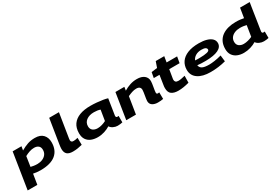

<svg xmlns="http://www.w3.org/2000/svg" viewBox="86 -2014 5068 3498"><g transform="rotate(-30 2620.5 -265.0)"><path d="M2 210 121 -544H307L293 -463Q369 -507 438 -530.5Q507 -554 591 -554Q705 -554 762 -493Q819 -432 819 -334Q819 -165 711 -77.5Q603 10 391 10Q347 10 308 5Q269 0 240 -6L205 210ZM397 -118Q456 -118 505 -138.5Q554 -159 583.5 -198Q613 -237 613 -292Q613 -350 579 -377.5Q545 -405 489 -405Q441 -405 391.5 -388.5Q342 -372 293 -345L261 -136Q288 -129 322.5 -123.5Q357 -118 397 -118Z M1003 -740H1208L1127 -232Q1124 -216 1124 -198Q1124 -178 1136 -165Q1148 -152 1178 -152Q1198 -152 1219 -155.5Q1240 -159 1268 -166L1270 -18Q1224 -6 1175 2Q1126 10 1073 10Q990 10 951 -25.5Q912 -61 912 -136Q912 -156 914.5 -177Q917 -198 920 -219Z M2013 10Q1968 10 1923.5 -11.5Q1879 -33 1859 -67Q1805 -33 1736.5 -11.5Q1668 10 1597 10Q1521 10 1461 -14.5Q1401 -39 1366.5 -90.5Q1332 -142 1332 -222Q1332 -335 1384 -408.5Q1436 -482 1531.5 -518Q1627 -554 1758 -554Q1823 -554 1891.5 -548Q1960 -542 2018 -532.5Q2076 -523 2112 -511Q2059 -183 2059 -171Q2059 -135 2090 -135Q2104 -135 2116 -138V-2Q2098 3 2069 6.5Q2040 10 2013 10ZM1853 -181 1889 -401Q1862 -411 1828 -416Q1794 -421 1758 -421Q1659 -421 1598 -375.5Q1537 -330 1537 -252Q1537 -194 1575.5 -163.5Q1614 -133 1676 -133Q1720 -133 1768 -147Q1816 -161 1853 -181Z M2283 -544H2471L2460 -470Q2524 -509 2593 -531.5Q2662 -554 2737 -554Q2834 -554 2888.5 -510.5Q2943 -467 2943 -392Q2943 -372 2938.5 -340.5Q2934 -309 2928 -275Q2922 -241 2917.5 -211.5Q2913 -182 2913 -167Q2913 -135 2942 -135Q2957 -135 2971 -139L2973 0Q2951 5 2919 7.5Q2887 10 2859 10Q2792 10 2746.5 -19.5Q2701 -49 2701 -111Q2701 -127 2705.5 -156Q2710 -185 2715.5 -218.5Q2721 -252 2725.5 -282Q2730 -312 2730 -331Q2730 -408 2640 -408Q2595 -408 2549 -392.5Q2503 -377 2458 -356L2401 0H2197Z M3523 -170 3520 -25Q3457 -8 3401.5 1Q3346 10 3289 10Q3202 10 3150.5 -26Q3099 -62 3099 -154Q3099 -169 3100.5 -187.5Q3102 -206 3106 -225L3135 -414H3015L3036 -528L3159 -544L3201 -665H3380L3360 -544H3581L3558 -414H3340L3310 -232Q3309 -225 3308.5 -218.5Q3308 -212 3308 -206Q3308 -178 3325.5 -162Q3343 -146 3383 -146Q3412 -146 3445.5 -153Q3479 -160 3523 -170Z M4290 -31Q4215 -11 4134.5 -0.5Q4054 10 3970 10Q3802 10 3706 -56Q3610 -122 3610 -242Q3610 -336 3658.5 -406Q3707 -476 3802.5 -515Q3898 -554 4040 -554Q4133 -554 4202 -534Q4271 -514 4309 -476Q4347 -438 4347 -384Q4347 -302 4257.5 -258Q4168 -214 3996 -212Q3942 -211 3898 -213.5Q3854 -216 3818 -220Q3826 -169 3870.5 -145Q3915 -121 4015 -121Q4058 -121 4127.5 -130.5Q4197 -140 4275 -162ZM4022 -428Q3952 -428 3900.5 -398Q3849 -368 3828 -316Q3850 -314 3874 -314Q3898 -314 3924 -314Q4024 -315 4078 -328Q4132 -341 4132 -370Q4132 -428 4022 -428Z M5090 10Q5043 10 4998 -10.5Q4953 -31 4932 -64Q4881 -32 4811.5 -11Q4742 10 4670 10Q4597 10 4537.5 -14.5Q4478 -39 4442.5 -90Q4407 -141 4407 -220Q4407 -309 4439 -372.5Q4471 -436 4527.5 -476Q4584 -516 4658 -535Q4732 -554 4817 -554Q4868 -554 4911 -549Q4954 -544 4985 -537L5018 -740H5221Q5221 -740 5216 -709.5Q5211 -679 5203 -629Q5195 -579 5186 -519Q5177 -459 5167.5 -398.5Q5158 -338 5150 -287Q5142 -236 5137 -203.5Q5132 -171 5132 -168Q5132 -135 5164 -135Q5179 -135 5190 -138L5191 -2Q5172 3 5143.5 6.5Q5115 10 5090 10ZM4748 -133Q4793 -133 4841.5 -146Q4890 -159 4928 -177L4964 -404Q4937 -411 4904 -416Q4871 -421 4831 -421Q4768 -421 4718.5 -400.5Q4669 -380 4640.5 -342.5Q4612 -305 4612 -253Q4612 -193 4651.5 -163Q4691 -133 4748 -133Z"/></g></svg>

Font: Georama ExtraExtended
Style: Bold Italic
Weight: 700
Width: 8
Italic angle: -9°
Designer: Jean-Baptiste Levee
Foundry: Production Type
Version: Version 1.000